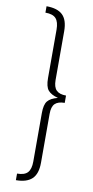

<svg xmlns="http://www.w3.org/2000/svg" viewBox="-104 -866 501 1035"><g transform="rotate(10 147.0 -349.0)"><path d="M180 -709V-442Q180 -403 197 -386Q214 -369 250 -369V-329Q214 -329 197 -312.5Q180 -296 180 -257V11Q180 72 151 99.5Q122 127 63 127V91Q104 91 121 72Q138 53 138 12V-254Q138 -300 154 -319.5Q170 -339 209 -349Q171 -359 154.5 -378.5Q138 -398 138 -445V-710Q138 -752 121 -771Q104 -790 63 -790V-825Q123 -825 151.5 -797.5Q180 -770 180 -709Z"/></g></svg>

Font: Fira Sans Condensed ExtraLight
Style: Regular
Weight: 275
Width: 3
Designer: Carrois Corporate & Edenspiekermann AG
Foundry: Carrois Corporate GbR & Edenspiekermann AG
Version: Version 4.203